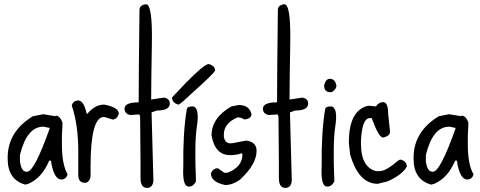

<svg xmlns="http://www.w3.org/2000/svg" viewBox="-20 -872 2291 916"><path d="M186.5 -327.1 245.1 -317.4V-320.3Q266.6 -320.3 278.3 -286.1L275.4 -224.6V-181.6Q275.4 -86.9 302.7 -40Q294.9 -15.6 272.5 -15.6Q240.2 -15.6 225.6 -89.8L223.6 -105.5H214.8Q179.7 -22.5 115.2 4.9L100.6 8.8Q16.6 -14.6 16.6 -114.3V-120.1Q16.6 -244.1 136.7 -317.4ZM75.2 -101.6Q82 -52.7 106.4 -52.7H109.4Q143.6 -52.7 216.8 -258.8V-261.7L188.5 -267.6H186.5Q108.4 -267.6 75.2 -132.8Z M353.5 -392.6Q379.9 -392.6 393.6 -329.1H396.5Q433.6 -373 476.6 -373Q546.9 -360.4 546.9 -329.1Q538.1 -301.8 516.6 -301.8L479.5 -313.5H469.7Q412.1 -302.7 412.1 -76.2V-30.3Q406.2 0 384.8 0Q353.5 0 353.5 -37.1V-150.4Q353.5 -275.4 322.3 -369.1Q330.1 -392.6 353.5 -392.6Z M676.8 -851.6Q708 -851.6 704.6 -663.6Q701.2 -475.6 701.2 -397.5H703.1L761.7 -406.2Q790 -402.3 790 -377.9Q790 -344.7 728.5 -344.7L703.1 -335.9L711.9 -8.8Q708 24.4 681.6 24.4Q650.4 24.4 650.4 -21.5V-98.6L648.4 -316.4L644.5 -326.2L601.6 -323.2Q574.2 -329.1 574.2 -353.5Q574.2 -383.8 641.6 -383.8V-387.7Q641.6 -512.7 645.5 -824.2Q645.5 -848.6 676.8 -851.6Z M900.4 -364.3Q933.6 -359.4 918.9 -265.6Q907.2 -188.5 915 -6.8Q900.4 21.5 877 17.6Q849.6 13.7 854.5 -79.1Q852.5 -241.2 871.1 -350.6Q873 -365.2 900.4 -364.3ZM975.6 -566.4Q1005.9 -558.6 1005.9 -536.1Q1005.9 -525.4 889.6 -421.9Q838.9 -373 831.1 -373Q800.8 -380.9 800.8 -407.2Q948.2 -566.4 975.6 -566.4Z M1118.2 -371.1Q1168.9 -371.1 1179.7 -328.1Q1179.7 -307.6 1152.3 -302.7H1143.6Q1130.9 -311.5 1121.1 -311.5H1112.3Q1047.9 -284.2 1047.9 -229.5V-220.7Q1052.7 -188.5 1078.1 -188.5H1086.9L1154.3 -201.2Q1204.1 -195.3 1204.1 -152.3Q1204.1 -88.9 1127 -16.6Q1090.8 10.7 1053.7 10.7Q986.3 -3.9 986.3 -44.9Q996.1 -69.3 1019.5 -69.3L1049.8 -47.9H1065.4Q1136.7 -75.2 1136.7 -136.7L1132.8 -140.6Q1108.4 -131.8 1078.1 -131.8Q1005.9 -131.8 989.3 -225.6Q989.3 -310.5 1084 -364.3Z M1336.9 -851.6Q1368.2 -851.6 1364.7 -663.6Q1361.3 -475.6 1361.3 -397.5H1363.3L1421.9 -406.2Q1450.2 -402.3 1450.2 -377.9Q1450.2 -344.7 1388.7 -344.7L1363.3 -335.9L1372.1 -8.8Q1368.2 24.4 1341.8 24.4Q1310.5 24.4 1310.5 -21.5V-98.6L1308.6 -316.4L1304.7 -326.2L1261.7 -323.2Q1234.4 -329.1 1234.4 -353.5Q1234.4 -383.8 1301.8 -383.8V-387.7Q1301.8 -512.7 1305.7 -824.2Q1305.7 -848.6 1336.9 -851.6Z M1553.7 -496.1Q1579.1 -496.1 1585 -462.9Q1585 -447.3 1563.5 -432.6H1553.7Q1526.4 -432.6 1526.4 -465.8Q1534.2 -496.1 1553.7 -496.1ZM1560.5 -364.3Q1593.8 -359.4 1579.1 -265.6Q1567.4 -188.5 1575.2 -6.8Q1560.5 21.5 1537.1 17.6Q1509.8 13.7 1514.6 -79.1Q1512.7 -241.2 1531.2 -350.6Q1533.2 -365.2 1560.5 -364.3Z M1807.6 -384.8Q1832 -384.8 1832 -327.1L1840.8 -244.1Q1840.8 -222.7 1807.6 -215.8Q1787.1 -215.8 1754.9 -304.7L1752 -308.6H1745.1Q1707 -308.6 1702.1 -200.2V-185.5Q1702.1 -75.2 1773.4 -55.7H1792Q1822.3 -55.7 1883.8 -109.4H1890.6V-111.3Q1920.9 -102.5 1920.9 -77.1Q1899.4 -38.1 1829.1 -6.8L1782.2 4.9Q1690.4 4.9 1650.4 -135.7L1644.5 -188.5V-194.3Q1644.5 -343.8 1734.4 -367.2H1743.2L1773.4 -364.3Q1787.1 -384.8 1807.6 -384.8Z M2123 -327.1 2181.6 -317.4V-320.3Q2203.1 -320.3 2214.8 -286.1L2211.9 -224.6V-181.6Q2211.9 -86.9 2239.3 -40Q2231.4 -15.6 2209 -15.6Q2176.8 -15.6 2162.1 -89.8L2160.2 -105.5H2151.4Q2116.2 -22.5 2051.8 4.9L2037.1 8.8Q1953.1 -14.6 1953.1 -114.3V-120.1Q1953.1 -244.1 2073.2 -317.4ZM2011.7 -101.6Q2018.6 -52.7 2043 -52.7H2045.9Q2080.1 -52.7 2153.3 -258.8V-261.7L2125 -267.6H2123Q2044.9 -267.6 2011.7 -132.8Z"/></svg>

Font: Sue Ellen Francisco 
Style: Regular
Weight: 400
Designer: Kimberly Geswein
Foundry: Kimberly Geswein
Version: Version 1.002 2007